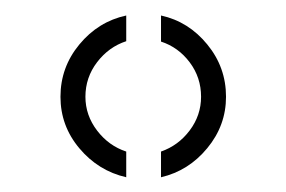

<svg xmlns="http://www.w3.org/2000/svg" viewBox="-20 -828 379 254"><path d="M147 -593.5Q110 -602 85 -631.8Q60 -661.5 60 -700Q60 -739 85 -769.2Q110 -799.5 147 -807.5V-773.5Q124 -766 108.5 -745.8Q93 -725.5 93 -700Q93 -675.5 108.5 -655.2Q124 -635 147 -627.5ZM193 -593.5V-627.5Q216 -635.5 231 -655.5Q246 -675.5 246 -700Q246 -725.5 231 -745.5Q216 -765.5 193 -773V-807.5Q229.5 -799.5 254.2 -769.2Q279 -739 279 -700Q279 -662 254.2 -632Q229.5 -602 193 -593.5Z"/></svg>

Font: Big Shoulders Stencil Text Thin
Style: Regular
Weight: 100
Designer: Patric King
Foundry: XO Type Co
Version: Version 2.001